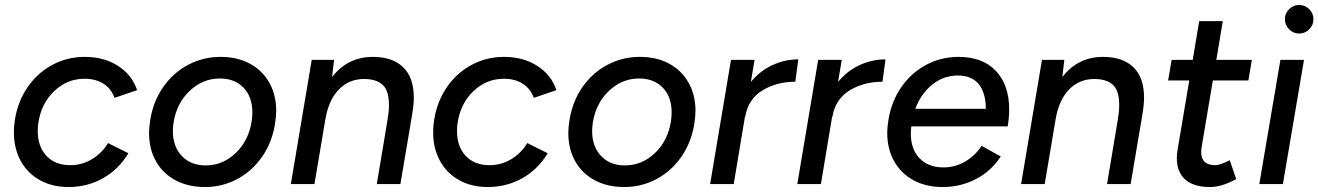

<svg xmlns="http://www.w3.org/2000/svg" viewBox="-20 -741 5308 773"><path d="M36 -207Q36 -231 38 -244Q47 -322 86.5 -383Q126 -444 187.5 -478Q249 -512 321 -512Q399 -512 455.5 -475.5Q512 -439 532 -378L441 -347Q428 -384 396.5 -404Q365 -424 321 -424Q250 -424 197.5 -373.5Q145 -323 134 -244Q132 -233 132 -213Q132 -151 167 -113.5Q202 -76 263 -76Q310 -76 350 -100Q390 -124 415 -165L497 -124Q457 -58 394 -23Q331 12 256 12Q190 12 140 -16Q90 -44 63 -94Q36 -144 36 -207Z M580 -206Q580 -229 585 -259Q597 -333 637 -390.5Q677 -448 737.5 -480Q798 -512 868 -512Q935 -512 985.5 -485Q1036 -458 1064 -408.5Q1092 -359 1092 -295Q1092 -273 1087 -241Q1075 -167 1035 -109.5Q995 -52 935 -20Q875 12 805 12Q738 12 687 -15Q636 -42 608 -91.5Q580 -141 580 -206ZM676 -213Q676 -151 712 -113Q748 -75 808 -75Q876 -75 928 -124Q980 -173 993 -251Q996 -271 996 -288Q996 -351 960.5 -388Q925 -425 865 -425Q797 -425 744.5 -376Q692 -327 679 -249Q676 -230 676 -213Z M1235 -500H1325L1317 -431Q1380 -512 1481 -512Q1560 -512 1603 -470.5Q1646 -429 1646 -348Q1646 -320 1640 -285L1637 -266L1592 0H1497L1540 -257Q1546 -292 1546 -318Q1546 -377 1520 -400Q1494 -423 1446 -423Q1385 -423 1344 -380.5Q1303 -338 1290 -261L1246 0H1151Z M1724 -207Q1724 -231 1726 -244Q1735 -322 1774.5 -383Q1814 -444 1875.5 -478Q1937 -512 2009 -512Q2087 -512 2143.5 -475.5Q2200 -439 2220 -378L2129 -347Q2116 -384 2084.5 -404Q2053 -424 2009 -424Q1938 -424 1885.5 -373.5Q1833 -323 1822 -244Q1820 -233 1820 -213Q1820 -151 1855 -113.5Q1890 -76 1951 -76Q1998 -76 2038 -100Q2078 -124 2103 -165L2185 -124Q2145 -58 2082 -23Q2019 12 1944 12Q1878 12 1828 -16Q1778 -44 1751 -94Q1724 -144 1724 -207Z M2268 -206Q2268 -229 2273 -259Q2285 -333 2325 -390.5Q2365 -448 2425.5 -480Q2486 -512 2556 -512Q2623 -512 2673.5 -485Q2724 -458 2752 -408.5Q2780 -359 2780 -295Q2780 -273 2775 -241Q2763 -167 2723 -109.5Q2683 -52 2623 -20Q2563 12 2493 12Q2426 12 2375 -15Q2324 -42 2296 -91.5Q2268 -141 2268 -206ZM2364 -213Q2364 -151 2400 -113Q2436 -75 2496 -75Q2564 -75 2616 -124Q2668 -173 2681 -251Q2684 -271 2684 -288Q2684 -351 2648.5 -388Q2613 -425 2553 -425Q2485 -425 2432.5 -376Q2380 -327 2367 -249Q2364 -230 2364 -213Z M2923 -500H3018L3003 -411Q3040 -456 3090 -479Q3140 -502 3194 -502L3182 -412Q3107 -412 3049.5 -377Q2992 -342 2980 -270H2979L2934 0H2839Z M3274 -500H3369L3354 -411Q3391 -456 3441 -479Q3491 -502 3545 -502L3533 -412Q3458 -412 3400.5 -377Q3343 -342 3331 -270H3330L3285 0H3190Z M3552 -206Q3552 -229 3557 -259Q3569 -333 3609 -390.5Q3649 -448 3709 -480Q3769 -512 3839 -512Q3936 -512 3989.5 -455.5Q4043 -399 4043 -300Q4043 -268 4037 -232H3649Q3647 -212 3647 -203Q3647 -140 3682.5 -103.5Q3718 -67 3778 -67Q3826 -67 3866.5 -91Q3907 -115 3932 -154L4009 -111Q3971 -52 3909 -20Q3847 12 3775 12Q3708 12 3657.5 -15.5Q3607 -43 3579.5 -92.5Q3552 -142 3552 -206ZM3949 -303Q3949 -366 3921 -401.5Q3893 -437 3836 -437Q3779 -437 3733.5 -400.5Q3688 -364 3665 -303Z M4175 -500H4265L4257 -431Q4320 -512 4421 -512Q4500 -512 4543 -470.5Q4586 -429 4586 -348Q4586 -320 4580 -285L4577 -266L4532 0H4437L4480 -257Q4486 -292 4486 -318Q4486 -377 4460 -400Q4434 -423 4386 -423Q4325 -423 4284 -380.5Q4243 -338 4230 -261L4186 0H4091Z M4718 -104Q4718 -120 4721 -138L4768 -417H4683L4697 -500H4782L4808 -656H4903L4877 -500H5020L5006 -417H4863L4818 -150Q4816 -136 4816 -129Q4816 -76 4873 -76Q4892 -76 4931 -96L4957 -20Q4899 12 4851 12Q4786 12 4752 -18Q4718 -48 4718 -104Z M5135 -500H5230L5145 0H5050ZM5153 -664Q5153 -687 5170 -704Q5187 -721 5210 -721Q5234 -721 5251 -704Q5268 -687 5268 -664Q5268 -640 5251 -623Q5234 -606 5210 -606Q5187 -606 5170 -623Q5153 -640 5153 -664Z"/></svg>

Font: Oak Sans Medium
Style: Italic
Weight: 500
Italic angle: -9.49998°
Foundry: Erik Kennedy, Walven
Version: Version 1.000